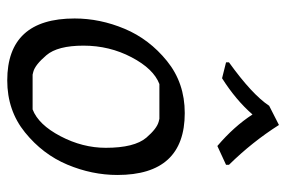

<svg xmlns="http://www.w3.org/2000/svg" viewBox="-150 -630 790 530"><g transform="rotate(90 245.0 -365.0)"><path d="M178 -62 186 -60H282Q324 -76 356 -137Q388 -198 388 -262Q388 -341 360 -374Q335 -403 316 -408L308 -410H212Q170 -394 138 -333Q106 -272 106 -200.5Q106 -129 132.5 -98Q159 -67 178 -62ZM202 10Q31 10 31 -176Q31 -246 59.5 -314Q88 -382 148.5 -431Q209 -480 292 -480Q463 -480 463 -294Q463 -224 434.5 -156Q406 -88 345.5 -39Q285 10 202 10ZM272 -713 325 -740Q372 -666 435 -602V-594L383 -570Q329 -616 296 -667Q256 -621 196 -583L152 -594V-602Q241 -666 272 -713Z"/></g></svg>

Font: Kotta One
Style: Regular
Weight: 400
Designer: Ania Kruk
Foundry: Ania Kruk
Version: Version 1.001